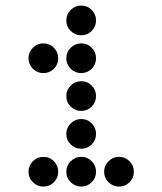

<svg xmlns="http://www.w3.org/2000/svg" viewBox="-20 -689 587 694"><path d="M327.1 -615.2Q327.1 -592.8 311.5 -577.1Q295.9 -561.5 273.4 -561.5Q251.5 -561.5 235.6 -577.1Q219.7 -592.8 219.7 -615.2Q219.7 -637.2 235.6 -653.1Q251.5 -668.9 273.4 -668.9Q295.9 -668.9 311.5 -653.1Q327.1 -637.2 327.1 -615.2ZM190.4 -478.5Q190.4 -456.1 174.8 -440.4Q159.2 -424.8 136.7 -424.8Q114.7 -424.8 98.9 -440.4Q83 -456.1 83 -478.5Q83 -500.5 98.9 -516.4Q114.7 -532.2 136.7 -532.2Q159.2 -532.2 174.8 -516.4Q190.4 -500.5 190.4 -478.5ZM327.1 -478.5Q327.1 -456.1 311.5 -440.4Q295.9 -424.8 273.4 -424.8Q251.5 -424.8 235.6 -440.4Q219.7 -456.1 219.7 -478.5Q219.7 -500.5 235.6 -516.4Q251.5 -532.2 273.4 -532.2Q295.9 -532.2 311.5 -516.4Q327.1 -500.5 327.1 -478.5ZM327.1 -341.8Q327.1 -319.3 311.5 -303.7Q295.9 -288.1 273.4 -288.1Q251.5 -288.1 235.6 -303.7Q219.7 -319.3 219.7 -341.8Q219.7 -363.8 235.6 -379.6Q251.5 -395.5 273.4 -395.5Q295.9 -395.5 311.5 -379.6Q327.1 -363.8 327.1 -341.8ZM327.1 -205.1Q327.1 -182.6 311.5 -167Q295.9 -151.4 273.4 -151.4Q251.5 -151.4 235.6 -167Q219.7 -182.6 219.7 -205.1Q219.7 -227.1 235.6 -242.9Q251.5 -258.8 273.4 -258.8Q295.9 -258.8 311.5 -242.9Q327.1 -227.1 327.1 -205.1ZM190.4 -68.4Q190.4 -45.9 174.8 -30.3Q159.2 -14.6 136.7 -14.6Q114.7 -14.6 98.9 -30.3Q83 -45.9 83 -68.4Q83 -90.3 98.9 -106.2Q114.7 -122.1 136.7 -122.1Q159.2 -122.1 174.8 -106.2Q190.4 -90.3 190.4 -68.4ZM327.1 -68.4Q327.1 -45.9 311.5 -30.3Q295.9 -14.6 273.4 -14.6Q251.5 -14.6 235.6 -30.3Q219.7 -45.9 219.7 -68.4Q219.7 -90.3 235.6 -106.2Q251.5 -122.1 273.4 -122.1Q295.9 -122.1 311.5 -106.2Q327.1 -90.3 327.1 -68.4ZM463.9 -68.4Q463.9 -45.9 448.2 -30.3Q432.6 -14.6 410.2 -14.6Q388.2 -14.6 372.3 -30.3Q356.4 -45.9 356.4 -68.4Q356.4 -90.3 372.3 -106.2Q388.2 -122.1 410.2 -122.1Q432.6 -122.1 448.2 -106.2Q463.9 -90.3 463.9 -68.4Z"/></svg>

Font: DatDot
Style: Regular
Weight: 400
Designer: GGBot
Version: 1.00